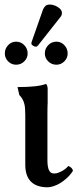

<svg xmlns="http://www.w3.org/2000/svg" viewBox="-20 -804 345 834"><path d="M186 -107.9Q186 -53.7 210 -50.8Q224.6 -49.3 236.8 -55.2Q261.2 -64.5 276.9 -83Q294.4 -76.2 296.9 -62Q282.2 -38.1 254.4 -17.3Q226.6 3.4 196.8 8.8Q184.6 10.3 170.9 8.8Q89.8 0.5 89.8 -88.9V-304.2Q89.8 -322.3 88.9 -330.1Q87.4 -367.7 64 -391.1Q63 -396 60.1 -408Q57.1 -419.9 56.2 -424.8L57.1 -425.8Q144.5 -425.8 178.2 -439Q185.5 -439 187 -419.9V-356.9Q186 -340.8 186 -305.2ZM196.8 -784.2Q213.4 -784.2 231.2 -773.2Q249 -762.2 249 -748Q249 -738.3 243.2 -731L147 -608.9Q141.1 -601.1 136.2 -601.1Q129.9 -601.1 123 -605.7Q116.2 -610.4 116.2 -615.2Q116.2 -618.2 118.2 -624L167 -763.2Q172.4 -774.4 178.7 -779.3Q185.1 -784.2 196.8 -784.2ZM1 -571.8Q1 -592.8 15.4 -607.9Q29.8 -623 49.8 -623Q70.8 -623 85.4 -607.9Q100.1 -592.8 100.1 -571.8Q100.1 -551.8 85.4 -537.4Q70.8 -522.9 49.8 -522.9Q29.8 -522.9 15.4 -537.4Q1 -551.8 1 -571.8ZM174.8 -571.8Q174.8 -592.8 189.5 -607.9Q204.1 -623 225.1 -623Q245.1 -623 259.5 -607.9Q273.9 -592.8 273.9 -571.8Q273.9 -551.8 259.5 -537.4Q245.1 -522.9 225.1 -522.9Q204.1 -522.9 189.5 -537.4Q174.8 -551.8 174.8 -571.8Z"/></svg>

Font: Common Serif Medium
Style: Regular
Weight: 500
Designer: Philipp H. Poll, Khaled Hosny
Foundry: Stefan Peev, Context Ltd.
Version: Version 1.026